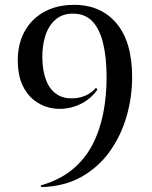

<svg xmlns="http://www.w3.org/2000/svg" viewBox="-20 -732 623 789"><path d="M150 37 147 30Q225 8 277.5 -35.5Q330 -79 360.5 -138.5Q391 -198 404.5 -268Q418 -338 418 -415Q418 -496 403.5 -555Q389 -614 359 -645Q329 -676 280 -676Q235 -676 206.5 -650Q178 -624 165.5 -582.5Q153 -541 154 -492Q155 -442 168.5 -405Q182 -368 208.5 -348Q235 -328 272 -328Q301 -327 328.5 -338Q356 -349 375 -372L380 -363Q357 -331 325 -312Q293 -293 256 -287Q219 -281 183.5 -289.5Q148 -298 118.5 -321.5Q89 -345 71.5 -384Q54 -423 53 -478Q52 -548 79.5 -600Q107 -652 158.5 -681.5Q210 -711 279 -712Q392 -714 457.5 -637.5Q523 -561 523 -415Q523 -334 500.5 -255Q478 -176 432 -111Q386 -46 316 -6Q246 34 150 37Z"/></svg>

Font: Cinzel Eorzea
Style: Regular
Weight: 500
Designer: Natanael Gama
Version: Version 2.000